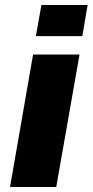

<svg xmlns="http://www.w3.org/2000/svg" viewBox="-20 -745 369 765"><path d="M123 -601.1 145 -725.1H329.1L308.1 -601.1ZM20 0 111.8 -527.8H296.9L204.1 0Z"/></svg>

Font: Archivo Expanded ExtraBold
Style: Italic
Weight: 800
Width: 7
Italic angle: -10°
Designer: Hector Gatti
Foundry: Omnibus-Type
Version: Version 2.001